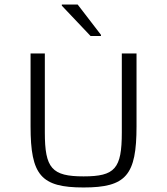

<svg xmlns="http://www.w3.org/2000/svg" viewBox="-20 -820 738 848"><path d="M380 -661H426V-666L323 -800H253V-795ZM349 8C537 8 583 -46 583 -262V-584H518V-235C518 -75 488 -41 349 -41C209 -41 178 -77 178 -235V-584H115V-262C115 -46 161 8 349 8Z"/></svg>

Font: Saira UNSAM Light SC
Style: Regular
Weight: 300
Designer: Hector Gatti with collaboration of the Omnibus-Type team
Foundry: Omnibus-Type
Version: Version 1.072;PS 001.072;hotconv 1.0.88;makeotf.lib2.5.64775